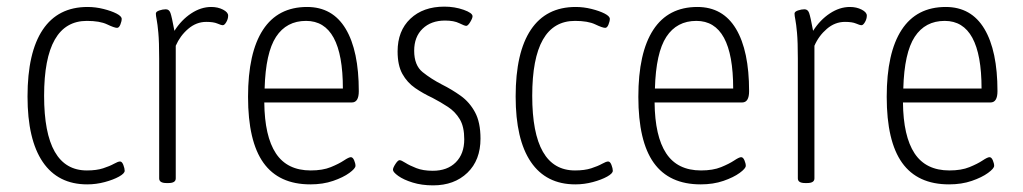

<svg xmlns="http://www.w3.org/2000/svg" viewBox="-20 -550 3085 579"><path d="M243 6Q155 6 109 -61.5Q63 -129 63 -259Q63 -392 109 -460.5Q155 -529 244 -529Q268 -529 292 -523Q316 -517 331.5 -509Q347 -501 347 -493Q347 -486 343 -476Q339 -466 333 -466Q325 -466 303 -476.5Q281 -487 242 -487Q113 -487 113 -261Q113 -36 242 -36Q271 -36 291 -42.5Q311 -49 323.5 -56Q336 -63 342 -63Q348 -63 352 -52.5Q356 -42 356 -35Q356 -27 339 -17.5Q322 -8 296 -1Q270 6 243 6Z M482 2Q460 2 460 -12V-373Q460 -424 457.5 -451Q455 -478 452.5 -490.5Q450 -503 450 -509Q450 -515 460.5 -518.5Q471 -522 480 -522Q490 -522 494 -511Q498 -500 506 -457Q527 -490 556.5 -509.5Q586 -529 617 -529Q637 -529 652.5 -521Q668 -513 668 -503Q668 -493 662.5 -483.5Q657 -474 652 -474Q647 -474 635.5 -479Q624 -484 602 -484Q572 -484 547.5 -463Q523 -442 510 -412V-12Q510 2 488 2Z M916 6Q821 6 774.5 -59Q728 -124 728 -258Q728 -391 773 -460Q818 -529 906 -529Q983 -529 1022.5 -463Q1062 -397 1062 -275Q1062 -241 1041 -241H777Q778 -139 812 -87.5Q846 -36 917 -36Q953 -36 977.5 -46Q1002 -56 1017 -66Q1032 -76 1038 -76Q1044 -76 1048 -66.5Q1052 -57 1052 -50Q1052 -42 1033.5 -28.5Q1015 -15 984.5 -4.5Q954 6 916 6ZM778 -283H1014Q1014 -487 903 -487Q844 -487 812.5 -439Q781 -391 778 -283Z M1286 9Q1252 9 1224.5 0.5Q1197 -8 1181 -19.5Q1165 -31 1165 -38Q1165 -44 1172.5 -55.5Q1180 -67 1185 -67Q1190 -67 1202.5 -59Q1215 -51 1235.5 -43Q1256 -35 1285 -35Q1329 -35 1354.5 -60.5Q1380 -86 1380 -130Q1380 -168 1366.5 -190.5Q1353 -213 1331 -227.5Q1309 -242 1284 -255Q1256 -268 1232 -284.5Q1208 -301 1193.5 -327Q1179 -353 1179 -395Q1179 -457 1217.5 -493.5Q1256 -530 1320 -530Q1351 -530 1378 -520.5Q1405 -511 1405 -501Q1405 -495 1398 -483.5Q1391 -472 1386 -472Q1381 -472 1365 -480Q1349 -488 1322 -488Q1280 -488 1254.5 -463.5Q1229 -439 1229 -397Q1229 -353 1254.5 -332.5Q1280 -312 1313 -295Q1343 -280 1369.5 -261Q1396 -242 1412.5 -211.5Q1429 -181 1429 -132Q1429 -67 1389.5 -29Q1350 9 1286 9Z M1715 6Q1627 6 1581 -61.5Q1535 -129 1535 -259Q1535 -392 1581 -460.5Q1627 -529 1716 -529Q1740 -529 1764 -523Q1788 -517 1803.5 -509Q1819 -501 1819 -493Q1819 -486 1815 -476Q1811 -466 1805 -466Q1797 -466 1775 -476.5Q1753 -487 1714 -487Q1585 -487 1585 -261Q1585 -36 1714 -36Q1743 -36 1763 -42.5Q1783 -49 1795.5 -56Q1808 -63 1814 -63Q1820 -63 1824 -52.5Q1828 -42 1828 -35Q1828 -27 1811 -17.5Q1794 -8 1768 -1Q1742 6 1715 6Z M2093 6Q1998 6 1951.5 -59Q1905 -124 1905 -258Q1905 -391 1950 -460Q1995 -529 2083 -529Q2160 -529 2199.5 -463Q2239 -397 2239 -275Q2239 -241 2218 -241H1954Q1955 -139 1989 -87.5Q2023 -36 2094 -36Q2130 -36 2154.5 -46Q2179 -56 2194 -66Q2209 -76 2215 -76Q2221 -76 2225 -66.5Q2229 -57 2229 -50Q2229 -42 2210.5 -28.5Q2192 -15 2161.5 -4.5Q2131 6 2093 6ZM1955 -283H2191Q2191 -487 2080 -487Q2021 -487 1989.5 -439Q1958 -391 1955 -283Z M2408 2Q2386 2 2386 -12V-373Q2386 -424 2383.5 -451Q2381 -478 2378.5 -490.5Q2376 -503 2376 -509Q2376 -515 2386.5 -518.5Q2397 -522 2406 -522Q2416 -522 2420 -511Q2424 -500 2432 -457Q2453 -490 2482.5 -509.5Q2512 -529 2543 -529Q2563 -529 2578.5 -521Q2594 -513 2594 -503Q2594 -493 2588.5 -483.5Q2583 -474 2578 -474Q2573 -474 2561.5 -479Q2550 -484 2528 -484Q2498 -484 2473.5 -463Q2449 -442 2436 -412V-12Q2436 2 2414 2Z M2842 6Q2747 6 2700.5 -59Q2654 -124 2654 -258Q2654 -391 2699 -460Q2744 -529 2832 -529Q2909 -529 2948.5 -463Q2988 -397 2988 -275Q2988 -241 2967 -241H2703Q2704 -139 2738 -87.5Q2772 -36 2843 -36Q2879 -36 2903.5 -46Q2928 -56 2943 -66Q2958 -76 2964 -76Q2970 -76 2974 -66.5Q2978 -57 2978 -50Q2978 -42 2959.5 -28.5Q2941 -15 2910.5 -4.5Q2880 6 2842 6ZM2704 -283H2940Q2940 -487 2829 -487Q2770 -487 2738.5 -439Q2707 -391 2704 -283Z"/></svg>

Font: Asap Condensed ExtraLight
Style: Regular
Weight: 200
Width: 3
Designer: Pablo Cosgaya
Foundry: Omnibus-Type
Version: Version 3.001; ttfautohint (v1.8.4.7-5d5b)